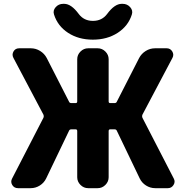

<svg xmlns="http://www.w3.org/2000/svg" viewBox="-20 -982 954 1002"><path d="M615 -962H620Q644 -962 659.5 -944.5Q675 -927 668 -906Q649 -846 594 -810.5Q539 -775 464.5 -775Q390 -775 335.5 -810.5Q281 -846 262 -906Q255 -927 270.5 -944.5Q286 -962 310 -962H315Q352 -962 391 -909Q418 -873 465 -873Q512 -873 539 -909Q578 -962 615 -962ZM74 0Q54 0 44 -16.5Q34 -33 43 -50L207 -368Q210 -376 207 -383L50 -680Q41 -697 50.5 -713.5Q60 -730 80 -730H141Q167 -730 189.5 -716Q212 -702 224 -679L340 -452Q343 -444 352 -444H375Q383 -444 383 -453V-673Q383 -696 400 -713Q417 -730 440 -730H490Q513 -730 530 -713Q547 -696 547 -673V-453Q547 -444 555 -444H578Q587 -444 590 -452L706 -679Q718 -702 740.5 -716Q763 -730 789 -730H850Q869 -730 879 -713.5Q889 -697 880 -680L723 -383Q720 -376 723 -368L887 -50Q896 -33 885.5 -16.5Q875 0 856 0H790Q764 0 742 -14Q720 -28 709 -51L590 -299Q587 -307 578 -307H555Q547 -307 547 -298V-57Q547 -34 530 -17Q513 0 490 0H440Q417 0 400 -17Q383 -34 383 -57V-298Q383 -307 375 -307H352Q343 -307 340 -299L221 -51Q210 -28 188 -14Q166 0 140 0Z"/></svg>

Font: Rounded Mplus 1c ExtraBold
Style: Regular
Weight: 800
Version: Version 1.059.20150529